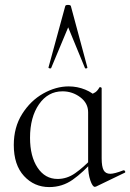

<svg xmlns="http://www.w3.org/2000/svg" viewBox="-20 -750 530 780"><path d="M36 -161Q36 -233 70 -287Q104 -341 155.5 -370Q207 -399 259 -399Q294 -399 326 -386Q358 -373 378 -350L338 -294Q338 -331 306 -355Q274 -379 234 -379Q175 -379 138.5 -326.5Q102 -274 102 -190Q102 -115 132.5 -69Q163 -23 214 -23Q252 -23 285.5 -46.5Q319 -70 354 -107L362 -100Q318 -50 275.5 -20Q233 10 180 10Q119 10 77.5 -35Q36 -80 36 -161ZM338 -80V-361Q358 -369 367 -375Q376 -381 384 -395Q385 -397 389 -395.5Q393 -394 393 -392V-107Q393 -73 401 -58.5Q409 -44 428 -44Q445 -44 481 -58H483Q487 -58 488.5 -53.5Q490 -49 486 -48L370 8Q368 9 365 9Q356 9 347 -17Q338 -43 338 -80ZM335 -475Q335 -473 330.5 -472Q326 -471 325 -474L257 -639L188 -474Q188 -472 184 -472Q181 -472 178.5 -473.5Q176 -475 177 -476L245 -725Q246 -730 256 -730Q267 -730 268 -725L335 -476Z"/></svg>

Font: Cormorant Infant
Style: Regular
Weight: 400
Designer: Christian Thalmann (Catharsis Fonts)
Foundry: Catharsis Fonts
Version: Version 4.000